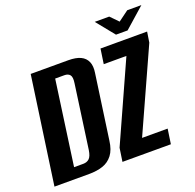

<svg xmlns="http://www.w3.org/2000/svg" viewBox="-128 -863 1008 995"><g transform="rotate(-20 376.0 -365.5)"><path d="M7 0 91 -591H298Q340 -591 365.5 -579Q391 -567 401.5 -542.5Q412 -518 406 -481L356 -127Q350 -78 328.5 -50Q307 -22 274 -11Q241 0 198 0ZM137 -60H188Q208 -60 221 -72Q234 -84 239 -117L288 -468Q293 -501 283 -513Q273 -525 253 -525H202ZM382 0 393 -74 589 -509H464L476 -591H733L724 -533L520 -82H661L649 0ZM576 -631 495 -731H575L617 -688L674 -730H752L640 -631Z"/></g></svg>

Font: Alumni Sans Thin
Style: Bold Italic
Weight: 700
Italic angle: -8°
Version: Version 1.016